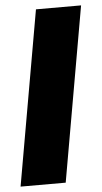

<svg xmlns="http://www.w3.org/2000/svg" viewBox="-57 -746 413 780"><g transform="rotate(-5 149.5 -356.0)"><path d="M179 0H-5L120 -712H304Z"/></g></svg>

Font: Creato Display Black
Style: Italic
Weight: 900
Italic angle: -10°
Version: Version 1.000